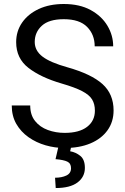

<svg xmlns="http://www.w3.org/2000/svg" viewBox="-20 -741 634 974"><path d="M461.4 -179.7Q461.4 -212.9 447.3 -236.3Q433.1 -259.8 396.5 -278.8Q359.9 -297.9 292.5 -317.4Q187 -348.1 124.5 -396.5Q62 -444.8 62 -527.3Q62 -582.5 92 -626.2Q122.1 -669.9 176.5 -695.3Q231 -720.7 303.7 -720.7Q383.8 -720.7 439.7 -690.2Q495.6 -659.7 524.9 -610.6Q554.2 -561.5 554.2 -505.9H460.4Q460.4 -565.4 421.9 -604.5Q383.3 -643.6 303.7 -643.6Q228.5 -643.6 192.4 -610.6Q156.2 -577.6 156.2 -528.3Q156.2 -483.9 195.6 -453.9Q234.9 -423.8 322.8 -399.4Q443.8 -365.2 500 -314.5Q556.2 -263.7 556.2 -180.7Q556.2 -123 525.4 -80.1Q494.6 -37.1 439 -13.7Q383.3 9.8 308.1 9.8Q258.8 9.8 211.2 -3.9Q163.6 -17.6 124.8 -44.9Q85.9 -72.3 62.7 -112.5Q39.6 -152.8 39.6 -206.1H133.3Q133.3 -157.7 158 -127Q182.6 -96.2 222.7 -81.5Q262.7 -66.9 308.1 -66.9Q381.8 -66.9 421.6 -97.4Q461.4 -127.9 461.4 -179.7ZM276.9 0.5H341.8L335.9 26.4Q364.3 31.2 387.5 49.8Q410.6 68.4 410.6 110.8Q410.6 156.7 373 184.8Q335.4 212.9 262.7 212.9L259.3 160.6Q293 160.6 316.7 149.4Q340.3 138.2 340.3 112.3Q340.3 87.9 321.5 78.9Q302.7 69.8 261.7 66.4Z"/></svg>

Font: Vazirmatn RD UI
Style: Regular
Weight: 400
Designer: Saber Rastikerdar
Foundry: Saber Rastikerdar
Version: Version 33.003